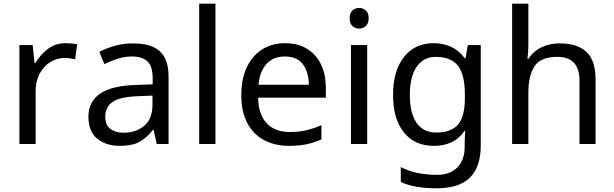

<svg xmlns="http://www.w3.org/2000/svg" viewBox="-20 -780 3327 1040"><path d="M335 -546Q350 -546 367.5 -544.5Q385 -543 398 -540L387 -459Q374 -462 358.5 -464Q343 -466 329 -466Q288 -466 252 -443.5Q216 -421 194.5 -380.5Q173 -340 173 -286V0H85V-536H157L167 -438H171Q197 -482 238 -514Q279 -546 335 -546Z M701 -545Q799 -545 846 -502Q893 -459 893 -365V0H829L812 -76H808Q773 -32 734.5 -11Q696 10 628 10Q555 10 507 -28.5Q459 -67 459 -149Q459 -229 522 -272.5Q585 -316 716 -320L807 -323V-355Q807 -422 778 -448Q749 -474 696 -474Q654 -474 616 -461.5Q578 -449 545 -433L518 -499Q553 -518 601 -531.5Q649 -545 701 -545ZM727 -259Q627 -255 588.5 -227Q550 -199 550 -148Q550 -103 577.5 -82Q605 -61 648 -61Q716 -61 761 -98.5Q806 -136 806 -214V-262Z M1147 0H1059V-760H1147Z M1524 -546Q1593 -546 1642.5 -516Q1692 -486 1718.5 -431.5Q1745 -377 1745 -304V-251H1378Q1380 -160 1424.5 -112.5Q1469 -65 1549 -65Q1600 -65 1639.5 -74.5Q1679 -84 1721 -102V-25Q1680 -7 1640 1.5Q1600 10 1545 10Q1469 10 1410.5 -21Q1352 -52 1319.5 -113.5Q1287 -175 1287 -264Q1287 -352 1316.5 -415Q1346 -478 1399.5 -512Q1453 -546 1524 -546ZM1523 -474Q1460 -474 1423.5 -433.5Q1387 -393 1380 -321H1653Q1652 -389 1621 -431.5Q1590 -474 1523 -474Z M1926 -737Q1946 -737 1961.5 -723.5Q1977 -710 1977 -681Q1977 -653 1961.5 -639Q1946 -625 1926 -625Q1904 -625 1889 -639Q1874 -653 1874 -681Q1874 -710 1889 -723.5Q1904 -737 1926 -737ZM1969 -536V0H1881V-536Z M2329 -546Q2382 -546 2424.5 -526Q2467 -506 2497 -465H2502L2514 -536H2584V9Q2584 124 2525.5 182Q2467 240 2344 240Q2226 240 2151 206V125Q2230 167 2349 167Q2418 167 2457.5 126.5Q2497 86 2497 16V-5Q2497 -17 2498 -39.5Q2499 -62 2500 -71H2496Q2442 10 2330 10Q2226 10 2167.5 -63Q2109 -136 2109 -267Q2109 -395 2167.5 -470.5Q2226 -546 2329 -546ZM2341 -472Q2274 -472 2237 -418.5Q2200 -365 2200 -266Q2200 -167 2236.5 -114.5Q2273 -62 2343 -62Q2424 -62 2461 -105.5Q2498 -149 2498 -246V-267Q2498 -377 2460 -424.5Q2422 -472 2341 -472Z M2842 -537Q2842 -497 2837 -462H2843Q2869 -503 2913.5 -524Q2958 -545 3010 -545Q3108 -545 3157 -498.5Q3206 -452 3206 -349V0H3119V-343Q3119 -472 2999 -472Q2909 -472 2875.5 -421.5Q2842 -371 2842 -277V0H2754V-760H2842Z"/></svg>

Font: Noto Sans Hatran
Style: Regular
Weight: 400
Designer: Monotype Design Team
Foundry: Monotype Imaging Inc.
Version: Version 2.001; ttfautohint (v1.8.4.7-5d5b)